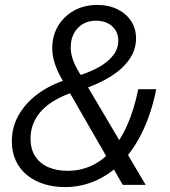

<svg xmlns="http://www.w3.org/2000/svg" viewBox="-20 -750 688 779"><path d="M478 0 234 -424Q213 -459 202.5 -491.5Q192 -524 192 -554Q192 -605 215.5 -644.5Q239 -684 280.5 -707Q322 -730 375 -730Q421 -730 456.5 -712.5Q492 -695 512 -664.5Q532 -634 532 -594Q532 -550 506 -511Q480 -472 430.5 -440.5Q381 -409 310 -386L288 -440Q343 -456 381 -477.5Q419 -499 439.5 -526Q460 -553 460 -585Q460 -621 435 -643.5Q410 -666 369 -666Q324 -666 295.5 -636Q267 -606 267 -557Q267 -532 277 -504.5Q287 -477 311 -440L571 0ZM244 9Q197 9 157.5 -3.5Q118 -16 88.5 -40.5Q59 -65 43.5 -99.5Q28 -134 28 -176Q28 -239 60 -290.5Q92 -342 147 -378.5Q202 -415 271 -433L296 -382Q234 -364 191 -336Q148 -308 126 -270.5Q104 -233 104 -188Q104 -143 124 -114Q144 -85 177.5 -71Q211 -57 254 -57Q306 -57 351 -77.5Q396 -98 432.5 -139.5Q469 -181 496.5 -243Q524 -305 541 -388H614Q595 -294 560 -220Q525 -146 477 -95Q429 -44 369.5 -17.5Q310 9 244 9Z"/></svg>

Font: Instrument Sans SemiCondensed
Style: Italic
Weight: 400
Width: 4
Italic angle: -13°
Designer: Rodrigo Fuenzalida
Foundry: fragTYPE
Version: Version 1.000;gftools[0.9.28]